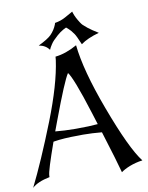

<svg xmlns="http://www.w3.org/2000/svg" viewBox="-99 -995 820 1065"><g transform="rotate(-10 311.5 -462.5)"><path d="M623 -44.9Q603 -42.5 584.5 -37.6Q565.9 -32.7 549.8 -26.4Q533.7 -20 521 -13.2Q508.3 -6.3 500 0Q492.2 -29.8 474.6 -88.9Q457 -147.9 429.2 -237.3Q402.8 -239.7 376.7 -241.2Q350.6 -242.7 323.2 -242.7Q315.4 -242.7 309.1 -242.4Q302.7 -242.2 297.9 -242.2Q213.4 -242.2 160.2 -233.4L155.3 -232.4Q127.9 -155.3 113.8 -109.9Q99.6 -64.5 99.6 -49.3V-43Q30.8 -29.3 0 0Q33.7 -67.9 71.3 -154.1Q108.9 -240.2 151.4 -347.7Q228 -543 246.6 -675.8L248.5 -695.3Q308.1 -701.7 371.6 -737.8Q386.7 -592.8 470.7 -367.7Q561 -124.5 623 -44.9ZM414.1 -286.1 393.1 -353Q359.9 -459 336.7 -518.8Q313.5 -578.6 300.8 -593.8Q274.9 -555.7 196.3 -344.7L174.8 -287.1Q199.7 -284.7 227.3 -283.2Q254.9 -281.7 285.6 -281.7H295.9Q368.7 -281.7 414.1 -286.1ZM240.7 -817.4Q264.2 -841.3 275.9 -871.6L278.3 -879.9Q313 -885.7 339.4 -900.9L382.8 -925.3L385.3 -917Q393.6 -891.1 414.6 -858.9Q421.9 -847.7 427.2 -842.8Q450.7 -820.8 475.1 -804.7L507.8 -783.7Q441.9 -765.6 404.3 -737.8Q383.3 -788.1 374.5 -800.3Q362.8 -816.4 358.9 -820.8Q347.7 -833 334 -844.2Q318.4 -837.4 299.8 -824.7Q284.2 -814 257.3 -787.1Q248 -777.8 240.7 -766.1Q230.5 -751 225.1 -737.8Q205.6 -765.6 167.5 -772Q221.2 -797.9 240.7 -817.4Z"/></g></svg>

Font: MedievalSharp
Style: Regular
Weight: 500
Version: Version 1.0